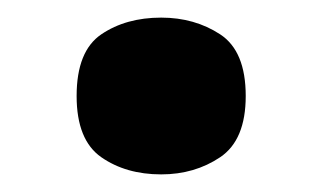

<svg xmlns="http://www.w3.org/2000/svg" viewBox="-20 -189 366 218"><path d="M163 9Q123 9 95 -10.5Q67 -30 67 -80Q67 -131 95 -150Q123 -169 163 -169Q201 -169 230 -150Q259 -131 259 -80Q259 -30 230 -10.5Q201 9 163 9Z"/></svg>

Font: Noto Serif Armenian Black
Style: Regular
Weight: 900
Version: Version 2.007